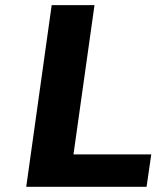

<svg xmlns="http://www.w3.org/2000/svg" viewBox="-20 -720 614 740"><path d="M562 -125H563L544.9 0H81.1L179.2 -700.2H344.2L263.2 -125Z"/></svg>

Font: Fivo Sans Modern
Style: Italic
Weight: 700
Designer: Alexander Slobzheninov
Foundry: Alexander Slobzheninov
Version: 1.0